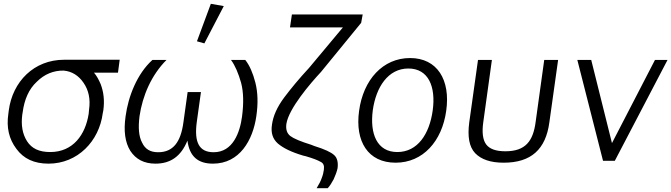

<svg xmlns="http://www.w3.org/2000/svg" viewBox="-20 -845 3528 1009"><path d="M235 15C388 15 501 -103 520 -250L523 -265C530 -316 525 -361 509 -403C499 -426 488 -447 474 -463H600L609 -531H317C159 -531 46 -417 26 -264L24 -248C13 -175 27 -115 66 -63C104 -11 159 15 235 15ZM244 -46C186 -46 147 -64 122 -103C98 -141 90 -187 97 -242L99 -254C108 -323 132 -377 173 -415C213 -455 261 -475 315 -474C358 -470 393 -448 419 -410C446 -371 456 -324 448 -269L446 -247C429 -137 364 -46 244 -46Z M797 15C876 15 931 -23 965 -106C976 -22 1021 15 1099 15C1240 15 1309 -109 1327 -234C1337 -302 1335 -359 1322 -411C1309 -461 1292 -501 1269 -530H1194C1216 -500 1233 -459 1247 -410C1260 -361 1261 -302 1252 -233C1241 -149 1204 -45 1103 -45C1026 -45 1000 -97 1014 -203L1036 -361H966L944 -203C930 -97 889 -45 811 -45C770 -45 743 -61 727 -95C709 -128 706 -174 713 -233C729 -343 776 -451 855 -530H781C701 -458 654 -339 640 -234C629 -157 637 -97 665 -52C694 -8 737 15 797 15ZM1054 -617 1156 -813 1088 -825 1015 -628Z M1644 144H1702C1713 133 1722 118 1733 98C1743 76 1750 58 1754 39C1758 8 1752 -16 1736 -30C1720 -45 1686 -61 1631 -78L1616 -84C1561 -101 1523 -117 1506 -130C1488 -144 1481 -165 1485 -194C1497 -274 1611 -407 1667 -467L1878 -725L1886 -769H1514L1504 -701H1782L1604 -488C1552 -432 1510 -381 1473 -332C1436 -282 1415 -235 1409 -188C1403 -147 1413 -115 1440 -91C1468 -67 1510 -46 1574 -27L1587 -24C1625 -13 1650 -3 1664 5C1680 12 1685 26 1682 47C1680 61 1677 75 1671 90C1666 105 1657 123 1644 144Z M2059 10C2203 10 2303 -103 2325 -263C2348 -425 2278 -540 2135 -540C1992 -540 1889 -426 1867 -262C1845 -102 1914 10 2059 10ZM2068 -46C1961 -46 1923 -142 1939 -265C1956 -388 2020 -485 2126 -485C2232 -485 2271 -389 2254 -265C2237 -141 2175 -46 2068 -46Z M2627 10C2771 10 2848 -60 2867 -202L2913 -530H2840L2795 -205C2782 -104 2742 -50 2636 -50C2586 -50 2553 -62 2535 -86C2517 -110 2512 -150 2520 -205L2565 -530H2492L2446 -202C2436 -126 2446 -73 2477 -40C2509 -7 2558 10 2627 10Z M3422 -530 3196 -93 3087 -530H3014L3149 0H3211L3488 -530Z"/></svg>

Font: Cheyenne Sans Light
Style: Italic
Weight: 300
Italic angle: -8.13011°
Designer: The Public Sans project authors (U.S. Web Design System), Libre Franklin designed by Pablo Impallari and Rodrigo Fuenzal
Foundry: The Cheyenne Sans Project Authors
Version: Version 2.007